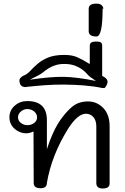

<svg xmlns="http://www.w3.org/2000/svg" viewBox="-20 -1047 697 1073"><path d="M553.5 6.4Q518.3 6.4 518.3 -24.3V-340.1Q518.3 -374.3 501.7 -392.8Q485.1 -411.4 460.4 -411.4Q413.4 -411.4 359.4 -325.7Q268.3 -178.7 242.1 -25.2Q242.1 5 206.4 5Q168.3 5 168.3 -24.8L167.3 -312.4Q145.5 -302 126.2 -302Q96 -302 70.3 -320.3Q32.7 -347.5 32.7 -391.6Q32.7 -430.2 62.1 -456.2Q91.6 -482.2 132.2 -482.2Q242.1 -482.2 242.1 -375.2V-213.4Q270.8 -301 302.5 -353.5Q327.7 -395 359.4 -428.2Q391.1 -461.4 417.6 -470.8Q444.1 -480.2 470.8 -480.2Q521.8 -480.2 557.2 -443.3Q592.6 -406.4 592.6 -342.1V-21.3Q592.6 6.4 553.5 6.4ZM132.2 -347.5Q155 -347.5 171 -359.7Q187.1 -371.8 187.1 -391.6Q187.1 -410.4 171 -424Q155 -437.6 132.2 -437.6Q113.4 -437.6 97 -424Q80.7 -410.4 80.7 -391.6Q80.7 -371.8 97 -359.7Q113.4 -347.5 132.2 -347.5Z M573.8 -567.3Q568.3 -555.9 562.4 -555.2Q556.4 -554.5 552.5 -555Q503 -565.3 448.8 -569.6Q394.6 -573.8 339.4 -574.3Q284.2 -574.8 230.7 -570.8Q177.2 -566.8 128.2 -561.4Q118.3 -558.4 105.9 -563.9Q93.6 -569.3 91.1 -581.2Q84.7 -601.5 93.8 -610.9Q103 -620.3 108.4 -622.8Q130.7 -630.7 149.5 -651.2Q168.3 -671.8 192.3 -692.1Q216.3 -712.4 251 -726.2Q285.6 -740.1 340.1 -740.1Q383.2 -740.1 412.9 -726.7Q442.6 -713.4 481.7 -689.1V-790.1Q481.7 -804 490.3 -809.4Q499 -814.9 516.8 -814.9Q536.6 -814.9 543.8 -809.7Q551 -804.5 551 -790.1V-622.8Q573.8 -611.9 579.2 -599.3Q584.7 -586.6 573.8 -567.3ZM516.3 -594.6Q478.7 -618.8 468.8 -631.2Q458.9 -643.6 441.1 -657.2Q423.3 -670.8 398.3 -680.2Q373.3 -689.6 339.1 -689.6Q310.9 -689.6 288.6 -682.2Q266.3 -674.8 249.8 -664.1Q233.2 -653.5 219.1 -641.6Q205 -629.7 146.5 -601.5Q263.4 -618.8 336.1 -617.6Q408.9 -616.3 516.3 -594.6Z M519.3 -843.1Q475.7 -843.1 475.7 -872.3V-998.5Q475.7 -1026.7 519.3 -1026.7Q553.5 -1026.7 557.9 -998.5H553.5Q553.5 -843.1 519.3 -843.1Z"/></svg>

Font: Shan Wanhai
Style: Regular
Weight: 400
Designer: Khon Soe Zaw Thu
Foundry: Shan Unicode
Version: Version 1.00 June 3, 2017, initial release